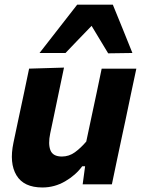

<svg xmlns="http://www.w3.org/2000/svg" viewBox="-20 -795 610 828"><path d="M163 13.5Q82.5 13.5 51 -39Q19.5 -91.5 38 -179.5Q46 -218.5 57.5 -272Q72.5 -342 83.5 -393.8Q94.5 -445.5 105.5 -499L256 -503.5Q245 -450.5 234 -398.5Q223 -346.5 211.5 -290.5L196.5 -219.5Q187 -174 197.5 -147Q208 -120 247 -120Q277.5 -120 302.8 -138.2Q328 -156.5 352 -184.5L374.5 -290.5Q386.5 -346.5 397 -396Q407.5 -445.5 418.5 -499H568Q556.5 -445.5 545.5 -393.5Q534.5 -341.5 520 -271.5L508 -216Q495 -154 484.2 -103.8Q473.5 -53.5 462.5 0H336.5L347 -78H334.5Q306.5 -39.5 260.8 -13Q215 13.5 163 13.5ZM446.5 -565Q429 -594 411 -623.8Q393 -653.5 375 -683.5Q346 -653.5 318 -624.5Q290 -595.5 262.5 -566.5H150.5Q232 -671 313 -775H466.5Q488 -723 509 -670.8Q530 -618.5 551 -566.5Z"/></svg>

Font: Commissioner
Style: Bold Italic
Weight: 700
Italic angle: -12°
Designer: Kostas Bartsokas
Foundry: Kostas Bartsokas
Version: Version 1.000; ttfautohint (v1.8.3)